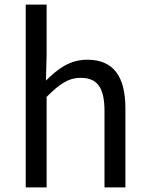

<svg xmlns="http://www.w3.org/2000/svg" viewBox="-20 -816 647 836"><path d="M92 0H183V-394C238 -449 276 -477 332 -477C404 -477 435 -434 435 -332V0H526V-344C526 -483 474 -556 360 -556C284 -556 231 -516 180 -465L183 -578V-796H92Z"/></svg>

Font: Kinto Sans
Style: Regular
Weight: 400
Designer: Authors: Ryoko NISHIZUKA  (kana & ideographs); Paul D. Hunt (Latin, Greek & Cyrillic); Wenlong ZHANG  (bopomofo); Sandol
Foundry: Adobe Systems Incorporated, ookami Inc.
Version: Version 0.001